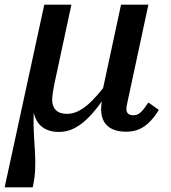

<svg xmlns="http://www.w3.org/2000/svg" viewBox="-36 -558 739 828"><path d="M219 11Q191 11 170 3Q149 -5 134.5 -21Q120 -37 112.5 -61Q105 -85 105 -116L118 -157Q110 -102 109 -57Q108 -12 110.5 26.5Q113 65 115 101Q117 137 115.5 173.5Q114 210 105 250H-16L155 -538H272L198 -194Q194 -173 191.5 -156.5Q189 -140 189 -127Q189 -99 205 -83Q221 -67 253 -67Q275 -67 296.5 -76.5Q318 -86 339.5 -104Q361 -122 384.5 -149Q408 -176 433 -210L440 -173Q413 -133 387 -99Q361 -65 334.5 -40.5Q308 -16 279.5 -2.5Q251 11 219 11ZM508 10Q473 10 449 -1Q425 -12 412.5 -33.5Q400 -55 400 -88Q400 -97 401 -106Q402 -115 403.5 -123Q405 -131 407 -137L400 -138L486 -538H604L517 -133Q515 -123 513 -114.5Q511 -106 510 -100Q509 -94 509 -88Q509 -74 517 -67.5Q525 -61 539 -61Q553 -61 563.5 -68Q574 -75 584 -88Q594 -101 604 -116L649 -84Q632 -56 611.5 -34.5Q591 -13 566 -1.5Q541 10 508 10Z"/></svg>

Font: Roboto Serif Medium
Style: Italic
Weight: 500
Italic angle: -10°
Designer: Greg Gazdowicz
Foundry: Commercial Type
Version: Version 1.008